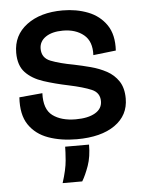

<svg xmlns="http://www.w3.org/2000/svg" viewBox="-52 -575 602 809"><g transform="rotate(-5 248.5 -170.5)"><path d="M256 13Q189 13 136 -6Q83 -25 54 -68Q25 -111 30 -184L128 -193Q125 -125 161.5 -98Q198 -71 259 -71Q311 -71 341 -88.5Q371 -106 371 -138Q371 -174 337 -188.5Q303 -203 242 -216Q184 -228 136.5 -243.5Q89 -259 61 -288.5Q33 -318 33 -372Q33 -446 91 -489.5Q149 -533 243 -533Q301 -533 350 -514Q399 -495 427.5 -453.5Q456 -412 452 -345L356 -334Q359 -392 325 -420Q291 -448 237 -448Q191 -448 164 -429.5Q137 -411 137 -380Q137 -341 174 -326.5Q211 -312 271 -301Q305 -294 341 -284.5Q377 -275 407.5 -258.5Q438 -242 457 -213.5Q476 -185 476 -140Q476 -69 417.5 -28Q359 13 256 13ZM180 192Q198 136 201 98Q204 60 204 40H305Q305 91 291.5 129Q278 167 263 192Z"/></g></svg>

Font: Bricolage Grotesque 48pt Medium
Style: Regular
Weight: 500
Designer: Mathieu Triay
Foundry: Atelier Triay
Version: Version 1.000; ttfautohint (v1.8.4.7-5d5b);gftools[0.9.32]